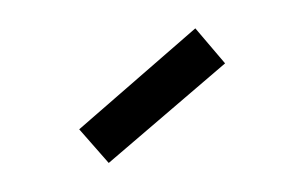

<svg xmlns="http://www.w3.org/2000/svg" viewBox="-35 -836 446 281"><g transform="rotate(-10 187.5 -696.0)"><path d="M108 -610 301 -724 267 -782 74 -666Z"/></g></svg>

Font: Involve
Style: Regular
Weight: 400
Designer: Stefan Peev
Foundry: Context Ltd.
Version: Version 1.001